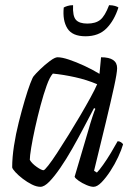

<svg xmlns="http://www.w3.org/2000/svg" viewBox="-20 -721 522 741"><path d="M136 0Q121 0 103 -9Q85 -18 68 -31Q51 -44 39.5 -56.5Q28 -69 27 -75Q27 -113 34 -158.5Q41 -204 52.5 -249.5Q64 -295 75.5 -334Q87 -373 96.5 -398Q106 -423 110 -427Q117 -436 135 -453.5Q153 -471 172.5 -485.5Q192 -500 202 -500Q219 -500 246 -491Q273 -482 304.5 -467.5Q336 -453 364 -436L370 -500Q432 -500 432 -458Q432 -440 420 -385Q408 -330 388 -247Q368 -164 343 -62L354 -55Q363 -64 378 -85Q393 -106 408 -131Q423 -156 434 -176Q441 -176 447 -172Q453 -168 455 -164Q449 -143 436 -115Q423 -87 406 -61Q389 -35 372 -17.5Q355 0 341 0Q330 0 313.5 -7Q297 -14 283.5 -23.5Q270 -33 268 -39L320 -215Q329 -247 337 -271Q345 -295 348 -301L343 -304Q325 -270 303.5 -229Q282 -188 259 -147.5Q236 -107 213 -73.5Q190 -40 170.5 -20Q151 0 136 0ZM148 -64Q152 -64 166.5 -82.5Q181 -101 201.5 -132.5Q222 -164 245 -201Q268 -238 290 -275.5Q312 -313 329.5 -345Q347 -377 355 -396Q315 -413 270 -423Q225 -433 184 -437Q172 -424 160 -390.5Q148 -357 136.5 -314Q125 -271 115.5 -228Q106 -185 100.5 -151.5Q95 -118 95 -104Q103 -90 121.5 -77Q140 -64 148 -64ZM310 -581Q259 -581 240 -611.5Q221 -642 226 -692Q231 -695 240.5 -698Q250 -701 262 -701Q260 -659 273 -644.5Q286 -630 317 -630Q349 -630 367 -644.5Q385 -659 401 -701Q414 -701 424 -698Q434 -695 437 -692Q421 -642 391 -611.5Q361 -581 310 -581Z"/></svg>

Font: Texturina 72pt 72pt Light
Style: Italic
Weight: 300
Italic angle: -11°
Designer: Guillermo Torres Carreño
Foundry: Omnibus-Type
Version: Version 1.002; ttfautohint (v1.8.3)